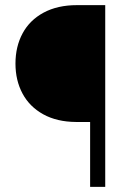

<svg xmlns="http://www.w3.org/2000/svg" viewBox="-20 -731 516 751"><path d="M391.6 0H332.5V-253.9H277.3Q202.6 -254.4 149.2 -283.9Q95.7 -313.5 68.1 -365Q40.5 -416.5 40.5 -482.4Q40.5 -548.8 68.4 -600.6Q96.2 -652.3 150.6 -681.6Q205.1 -710.9 280.8 -710.9H391.6Z"/></svg>

Font: Mardoto Light
Style: Regular
Weight: 400
Designer: Christian Robertson, Vahan Hovhannisyan
Foundry: Google
Version: Version 1.000